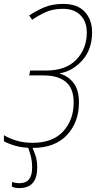

<svg xmlns="http://www.w3.org/2000/svg" viewBox="-35 -744 490 980"><path d="M131 11Q245 11 306.5 -54.5Q368 -120 368 -221Q368 -285 340.5 -320.5Q313 -356 271 -368V-370Q336 -381 385.5 -436.5Q435 -492 435 -580Q435 -643 398 -683.5Q361 -724 288 -724Q231 -724 189.5 -706Q148 -688 114 -665L129 -643Q161 -665 198 -682Q235 -699 286 -699Q344 -699 376 -666Q408 -633 408 -579Q408 -495 354.5 -439.5Q301 -384 200 -384H119L114 -359H189Q260 -359 300.5 -326.5Q341 -294 341 -220Q341 -132 287.5 -73.5Q234 -15 131 -15Q86 -15 48.5 -26.5Q11 -38 -15 -54V-23Q8 -10 45 0.5Q82 11 131 11ZM64 216Q155 216 155 111Q155 76 145.5 48Q136 20 126 0H105Q114 22 121.5 50Q129 78 129 112Q129 191 65 191Q41 191 27 184L25 208Q39 216 64 216Z"/></svg>

Font: Noto Sans UI SemiCondensed Thin
Style: Italic
Weight: 250
Width: 4
Italic angle: -12°
Designer: Monotype Design Team
Foundry: Monotype Imaging Inc.
Version: Version 1.901